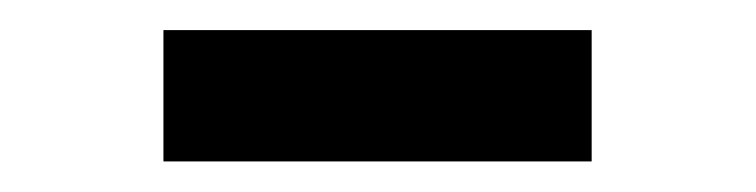

<svg xmlns="http://www.w3.org/2000/svg" viewBox="-20 -755 492 125"><path d="M365.2 -735.4V-649.9H86.4V-735.4Z"/></svg>

Font: Inter SemiBold
Style: Regular
Weight: 600
Designer: Rasmus Andersson
Foundry: rsms
Version: Version 4.001;git-9221beed3